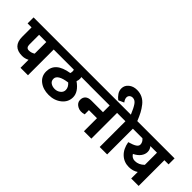

<svg xmlns="http://www.w3.org/2000/svg" viewBox="36 -1952 2896 2896"><g transform="rotate(45 1483.5 -504.0)"><path d="M626 -677V-549H537V0H378V-171Q325 -143 269 -143Q65 -143 65 -350V-549H-20V-677ZM378 -302V-550H224V-345Q224 -273 282 -273Q333 -273 378 -302Z M1320 -677 1319 -550H1125Q1130 -533 1130 -518Q1130 -485 1118 -455Q1254 -359 1254 -246Q1254 -144 1170.5 -77Q1087 -10 967 -10Q847 -10 768.5 -71Q690 -132 690 -234Q690 -332 757 -392Q824 -452 965 -475Q972 -498 972 -517Q972 -532 967 -549H606V-677ZM969 -138Q1019 -138 1058.5 -168.5Q1098 -199 1098 -246Q1098 -304 1043 -352Q846 -325 846 -234Q846 -187 882 -162.5Q918 -138 969 -138Z M1978 -677V-549H1889V0H1731V-278H1559V-188Q1477 -163 1416 -198Q1355 -233 1355 -294Q1355 -348 1387.5 -377Q1420 -406 1480 -406H1731V-549H1300V-677Z M2315 -677V-549H2226V0H2067V-549H1958V-677H2055Q2013 -779 1978 -829Q1943 -879 1895 -879Q1863 -879 1843 -860.5Q1823 -842 1823 -814Q1823 -778 1855 -736L1767 -696Q1729 -724 1701 -765.5Q1673 -807 1673 -855Q1673 -921 1726 -964.5Q1779 -1008 1857 -1008Q1922 -1008 1975 -982Q2028 -956 2068 -905Q2108 -854 2135 -803Q2162 -752 2192 -677Z M2987 -677V-549H2898V0H2739V-139Q2676 -96 2591 -96Q2487 -96 2414 -164.5Q2341 -233 2320 -356Q2404 -380 2440 -404Q2476 -428 2476 -460Q2476 -509 2430 -549H2295V-677ZM2739 -291V-550H2598Q2632 -510 2632 -458Q2632 -407 2597.5 -360Q2563 -313 2495 -280Q2529 -225 2591 -225Q2673 -225 2739 -291Z"/></g></svg>

Font: Martel Sans Heavy
Style: Regular
Weight: 900
Designer: Dan Reynolds and Mathieu Réguer
Foundry: Dan Reynolds and Mathieu Réguer
Version: Version 1.001;PS 001.001;hotconv 1.0.70;makeotf.lib2.5.58329